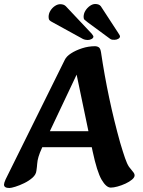

<svg xmlns="http://www.w3.org/2000/svg" viewBox="-35 -926 713 960"><path d="M12 14Q-15 14 -15 -3Q-15 -11 -7 -29L289 -627Q297 -644 320 -659Q343 -674 375 -684.5Q407 -695 441 -695Q451 -695 459 -689.5Q467 -684 470 -665Q487 -550 511 -436.5Q535 -323 566 -212Q580 -165 590 -136Q600 -107 610 -92Q621 -77 629.5 -67.5Q638 -58 638 -49Q638 -39 625 -28Q612 -17 592.5 -8Q573 1 553 6.5Q533 12 519 12Q496 12 473 -27.5Q450 -67 428 -170L341 -587L370 -599L176 -189Q163 -161 157.5 -142Q152 -123 151 -107.5Q150 -92 147 -72Q145 -53 127.5 -37.5Q110 -22 86.5 -10.5Q63 1 42 7.5Q21 14 12 14ZM140 -190V-270H512V-190ZM557 -760 469 -895Q464 -901 457 -903.5Q450 -906 441 -906Q428 -906 414.5 -896.5Q401 -887 392 -872.5Q383 -858 383 -841Q383 -831 388 -827Q393 -823 404 -814L514 -733Q520 -728 526.5 -727.5Q533 -727 538 -727Q548 -727 556.5 -732Q565 -737 565 -744Q565 -747 562.5 -751Q560 -755 557 -760ZM424 -757 294 -895Q284 -905 266 -905Q253 -905 239.5 -896Q226 -887 217 -872.5Q208 -858 208 -841Q208 -830 212.5 -825Q217 -820 229 -814L380 -731Q387 -728 393 -727Q399 -726 404 -726Q414 -726 423 -731Q432 -736 432 -743Q432 -746 429.5 -749Q427 -752 424 -757Z"/></svg>

Font: Alkatra Medium
Style: Regular
Weight: 500
Designer: Suman Bhandary
Version: Version 1.100;gftools[0.9.22]